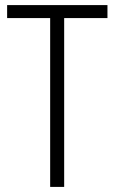

<svg xmlns="http://www.w3.org/2000/svg" viewBox="-20 -734 450 754"><path d="M232 0V-663H402V-714H8V-663H177V0Z"/></svg>

Font: Noto Sans Kannada Condensed Light
Style: Regular
Weight: 300
Width: 3
Designer: Jelle Bosma - Monotype Design Team
Foundry: Monotype Imaging Inc.
Version: Version 2.005